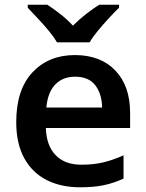

<svg xmlns="http://www.w3.org/2000/svg" viewBox="-20 -786 620 816"><path d="M298 -552Q407 -552 470 -486.5Q533 -421 533 -306V-242H175Q177 -168 216 -127Q255 -86 326 -86Q378 -86 419.5 -96Q461 -106 505 -126V-27Q464 -8 421.5 1Q379 10 320 10Q240 10 179 -20.5Q118 -51 83.5 -113Q49 -175 49 -267Q49 -405 118 -478.5Q187 -552 298 -552ZM299 -460Q247 -460 215 -427Q183 -394 177 -329H414Q413 -387 385 -423.5Q357 -460 299 -460ZM222 -606Q209 -629 186.5 -656Q164 -683 140 -708.5Q116 -734 98 -753V-766H181Q207 -749 236 -726.5Q265 -704 290 -677Q317 -704 346.5 -727Q376 -750 402 -766H486V-753Q467 -735 443 -709Q419 -683 396.5 -656Q374 -629 361 -606Z"/></svg>

Font: Noto Sans New Tai Lue Semibold
Style: Regular
Weight: 400
Designer: Monotype Design Team
Foundry: Monotype Imaging Inc.
Version: Version 2.004; ttfautohint (v1.8.4.7-5d5b)